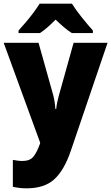

<svg xmlns="http://www.w3.org/2000/svg" viewBox="-20 -837 606 1046"><path d="M0 -604H190L271 -315Q275 -299 278 -279Q281 -259 282 -243H286Q288 -262 291.5 -279Q295 -296 300 -314L381 -604H566L366 -16Q330 90 276 139.5Q222 189 125 189Q102 189 83.5 186.5Q65 184 50 181V34Q61 36 74.5 38Q88 40 102 40Q143 40 162 16.5Q181 -7 197 -52L199 -59ZM372 -817Q393 -783 425.5 -742.5Q458 -702 486 -671V-657H371Q349 -671 328 -689Q307 -707 283 -730Q259 -706 239 -688.5Q219 -671 198 -657H81V-671Q98 -689 120 -715Q142 -741 162.5 -768.5Q183 -796 196 -817Z"/></svg>

Font: Noto Sans Tamil UI SemiCondensed Black
Style: Regular
Weight: 900
Width: 4
Designer: Jelle Bosma - Monotype Design Team
Foundry: Monotype Imaging Inc.
Version: Version 2.004; ttfautohint (v1.8.4.7-5d5b)